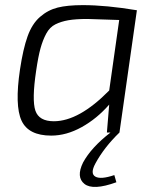

<svg xmlns="http://www.w3.org/2000/svg" viewBox="-20 -517 610 749"><path d="M514 -477 446 0Q386 58 352 121Q331 160 352 172Q373 184 426 166L434 194Q343 227 309.5 200.5Q276 174 304 117Q336 58 411 0H397L406 -109Q358 -54 298.5 -21Q239 12 180 12Q91 12 64 -46.5Q37 -105 58 -246Q70 -326 87.5 -375Q105 -424 136 -451Q167 -478 205 -487.5Q243 -497 303 -497Q394 -497 514 -477ZM406 -164 445 -439Q339 -443 321 -443Q275 -443 246.5 -438Q218 -433 196 -422Q174 -411 160.5 -386Q147 -361 138 -328.5Q129 -296 121 -241Q104 -127 118 -85.5Q132 -44 190 -44Q288 -44 406 -164Z"/></svg>

Font: Exo 2.0 Light
Style: Italic
Weight: 300
Italic angle: -8°
Designer: Natanael Gama
Version: Version 1.001;PS 001.001;hotconv 1.0.70;makeotf.lib2.5.58329